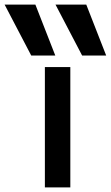

<svg xmlns="http://www.w3.org/2000/svg" viewBox="-109 -810 479 830"><path d="M26 -570 -89 -790H44L130 -570ZM246 -570 131 -790H264L350 -570ZM85 0V-520H195V0Z"/></svg>

Font: M PLUS 2 Medium
Style: Regular
Weight: 500
Designer: Coji Morishita
Foundry: UNDERFOREST DESIGN
Version: Version 1.001